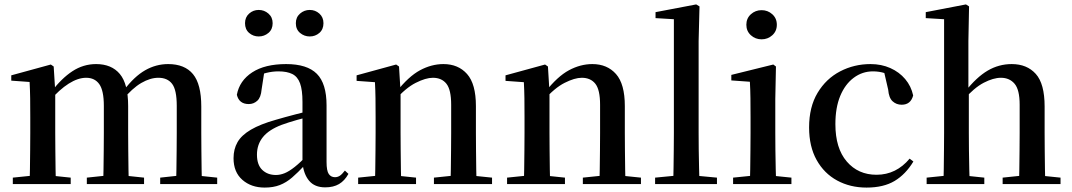

<svg xmlns="http://www.w3.org/2000/svg" viewBox="-20 -833 4851 869"><path d="M38 0V-29L145 -40H195L300 -29V0ZM114 0Q115 -25 115.5 -66.5Q116 -108 116.5 -153Q117 -198 117 -232V-302Q117 -352 116.5 -388.5Q116 -425 114 -462L31 -468V-492L210 -541L223 -532L230 -420V-417V-232Q230 -198 230.5 -153Q231 -108 231.5 -66.5Q232 -25 233 0ZM373 0V-29L477 -40H528L632 -29V0ZM447 0Q448 -25 448.5 -66Q449 -107 449.5 -152Q450 -197 450 -232V-354Q450 -423 429.5 -452Q409 -481 370 -481Q333 -481 291 -454.5Q249 -428 204 -376L197 -417H212Q258 -478 307.5 -510.5Q357 -543 415 -543Q485 -543 522.5 -498Q560 -453 560 -353V-232Q560 -197 560.5 -152Q561 -107 561.5 -66Q562 -25 563 0ZM705 0V-29L806 -40H858L963 -29V0ZM777 0Q778 -25 778.5 -66Q779 -107 779.5 -152Q780 -197 780 -232V-354Q780 -426 759 -453.5Q738 -481 697 -481Q660 -481 619.5 -457.5Q579 -434 534 -380L525 -425H541Q588 -487 637 -515Q686 -543 741 -543Q816 -543 853.5 -497.5Q891 -452 891 -351V-232Q891 -197 891.5 -152Q892 -107 892.5 -66Q893 -25 894 0Z M1178 16Q1117 16 1077 -19Q1037 -54 1037 -117Q1037 -158 1055 -189.5Q1073 -221 1115.5 -246Q1158 -271 1229 -291Q1270 -303 1318 -315.5Q1366 -328 1406 -337V-312Q1366 -302 1325.5 -290.5Q1285 -279 1255 -268Q1197 -246 1170 -212.5Q1143 -179 1143 -133Q1143 -87 1167 -64Q1191 -41 1229 -41Q1248 -41 1268 -49Q1288 -57 1314 -77.5Q1340 -98 1375 -135L1388 -84H1358Q1328 -52 1302 -29.5Q1276 -7 1246.5 4.5Q1217 16 1178 16ZM1452 15Q1404 15 1379 -15Q1354 -45 1349 -96V-99V-372Q1349 -426 1338 -456Q1327 -486 1303 -498Q1279 -510 1240 -510Q1213 -510 1185 -503Q1157 -496 1122 -480L1176 -506L1164 -428Q1161 -392 1144.5 -377Q1128 -362 1106 -362Q1062 -362 1052 -404Q1064 -468 1121.5 -505.5Q1179 -543 1275 -543Q1370 -543 1414 -499Q1458 -455 1458 -356V-100Q1458 -60 1468 -45.5Q1478 -31 1496 -31Q1508 -31 1518 -37.5Q1528 -44 1541 -61L1557 -46Q1540 -15 1514.5 0Q1489 15 1452 15ZM1151 -668Q1126 -668 1107.5 -684Q1089 -700 1089 -728Q1089 -755 1107.5 -771.5Q1126 -788 1151 -788Q1176 -788 1195 -771.5Q1214 -755 1214 -728Q1214 -700 1195 -684Q1176 -668 1151 -668ZM1382 -668Q1357 -668 1338 -684Q1319 -700 1319 -728Q1319 -755 1338 -771.5Q1357 -788 1382 -788Q1407 -788 1425.5 -771.5Q1444 -755 1444 -728Q1444 -700 1425.5 -684Q1407 -668 1382 -668Z M1601 0V-29L1708 -40H1758L1863 -29V0ZM1677 0Q1678 -25 1678.5 -66.5Q1679 -108 1679.5 -153Q1680 -198 1680 -232V-301Q1680 -352 1679.5 -388.5Q1679 -425 1677 -461L1594 -467V-492L1773 -541L1786 -532L1793 -417V-415V-232Q1793 -198 1793.5 -153Q1794 -108 1794.5 -66.5Q1795 -25 1796 0ZM1944 0V-29L2050 -40H2100L2207 -29V0ZM2019 0Q2020 -25 2020.5 -66Q2021 -107 2021.5 -152Q2022 -197 2022 -232V-359Q2022 -427 2000.5 -454Q1979 -481 1939 -481Q1907 -481 1861.5 -458Q1816 -435 1767 -379L1760 -417H1774Q1829 -487 1881 -515Q1933 -543 1987 -543Q2054 -543 2094 -498Q2134 -453 2134 -353V-232Q2134 -197 2134.5 -152Q2135 -107 2135.5 -66Q2136 -25 2137 0Z M2275 0V-29L2382 -40H2432L2537 -29V0ZM2351 0Q2352 -25 2352.5 -66.5Q2353 -108 2353.5 -153Q2354 -198 2354 -232V-301Q2354 -352 2353.5 -388.5Q2353 -425 2351 -461L2268 -467V-492L2447 -541L2460 -532L2467 -417V-415V-232Q2467 -198 2467.5 -153Q2468 -108 2468.5 -66.5Q2469 -25 2470 0ZM2618 0V-29L2724 -40H2774L2881 -29V0ZM2693 0Q2694 -25 2694.5 -66Q2695 -107 2695.5 -152Q2696 -197 2696 -232V-359Q2696 -427 2674.5 -454Q2653 -481 2613 -481Q2581 -481 2535.5 -458Q2490 -435 2441 -379L2434 -417H2448Q2503 -487 2555 -515Q2607 -543 2661 -543Q2728 -543 2768 -498Q2808 -453 2808 -353V-232Q2808 -197 2808.5 -152Q2809 -107 2809.5 -66Q2810 -25 2811 0Z M2945 0V-29L3059 -40H3108L3225 -29V0ZM3027 0Q3028 -34 3028.5 -73.5Q3029 -113 3029.5 -154.5Q3030 -196 3030 -232V-746L2947 -751V-778L3131 -813L3146 -804L3142 -647V-232Q3142 -196 3142.5 -154.5Q3143 -113 3144 -73.5Q3145 -34 3146 0Z M3298 0V-29L3406 -40H3455L3562 -29V0ZM3374 0Q3375 -25 3375.5 -66.5Q3376 -108 3376.5 -153Q3377 -198 3377 -232V-300Q3377 -350 3376.5 -388.5Q3376 -427 3374 -463L3290 -469V-494L3480 -541L3492 -532L3489 -385V-232Q3489 -198 3489.5 -153Q3490 -108 3491 -66.5Q3492 -25 3493 0ZM3427 -655Q3399 -655 3378.5 -673.5Q3358 -692 3358 -721Q3358 -750 3378.5 -768.5Q3399 -787 3427 -787Q3455 -787 3475.5 -768.5Q3496 -750 3496 -721Q3496 -692 3475.5 -673.5Q3455 -655 3427 -655Z M3902 16Q3828 16 3769 -16Q3710 -48 3676 -109Q3642 -170 3642 -256Q3642 -349 3680.5 -413Q3719 -477 3782.5 -510Q3846 -543 3920 -543Q3969 -543 4009.5 -525Q4050 -507 4077 -475Q4104 -443 4113 -401Q4102 -359 4061 -359Q4037 -359 4020 -374.5Q4003 -390 4000 -427L3979 -518L4039 -476Q4010 -494 3984.5 -502Q3959 -510 3931 -510Q3883 -510 3844 -481Q3805 -452 3783 -399Q3761 -346 3761 -271Q3761 -162 3812.5 -102Q3864 -42 3947 -42Q3992 -42 4029.5 -60.5Q4067 -79 4097 -115L4114 -102Q4079 -44 4029 -14Q3979 16 3902 16Z M4174 0V-29L4281 -40H4331L4435 -29V0ZM4250 0Q4251 -25 4251.5 -66.5Q4252 -108 4252.5 -153Q4253 -198 4253 -232V-746L4170 -751V-778L4352 -813L4366 -804L4363 -647V-430L4365 -417V-232Q4365 -198 4365.5 -153Q4366 -108 4367 -66.5Q4368 -25 4369 0ZM4518 0V-29L4623 -40H4673L4780 -29V0ZM4592 0Q4593 -25 4593.5 -66Q4594 -107 4594.5 -152Q4595 -197 4595 -232V-359Q4595 -427 4572 -454Q4549 -481 4510 -481Q4476 -481 4432.5 -458.5Q4389 -436 4339 -379L4315 -418H4348Q4400 -484 4450.5 -513.5Q4501 -543 4559 -543Q4628 -543 4668 -498.5Q4708 -454 4708 -351V-232Q4708 -197 4708.5 -152Q4709 -107 4709.5 -66Q4710 -25 4711 0Z"/></svg>

Font: Noto Serif TC ExtraLight SemiBold
Style: Regular
Weight: 600
Version: Version 2.003-H1;hotconv 1.1.1;makeotfexe 2.6.0